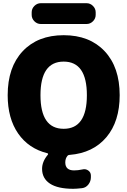

<svg xmlns="http://www.w3.org/2000/svg" viewBox="-20 -960 796 1200"><path d="M233 -365Q233 -155 378 -155Q523 -155 523 -365Q523 -575 378 -575Q233 -575 233 -365ZM728 -365Q728 -201 645 -102.5Q562 -4 416 8Q406 8 401 15Q388 31 388 55Q388 105 443 105Q468 105 495 99Q515 94 531.5 105.5Q548 117 548 137V148Q548 173 532.5 193Q517 213 493 216Q457 220 438 220Q341 220 292 187.5Q243 155 243 95Q243 50 279 7Q281 5 280.5 2Q280 -1 277 -2Q159 -31 93.5 -125.5Q28 -220 28 -365Q28 -540 122 -640Q216 -740 378 -740Q540 -740 634 -640Q728 -540 728 -365ZM235 -940H521Q544 -940 561 -923Q578 -906 578 -883V-867Q578 -844 561 -827Q544 -810 521 -810H235Q212 -810 195 -827Q178 -844 178 -867V-883Q178 -906 195 -923Q212 -940 235 -940Z"/></svg>

Font: Rounded Mplus 1c Black
Style: Regular
Weight: 900
Version: Version 1.059.20150529